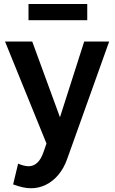

<svg xmlns="http://www.w3.org/2000/svg" viewBox="-20 -736 590 981"><path d="M138.7 225.8Q118.1 225.8 96.3 221Q74.5 216.2 47.1 206.2L72.5 100.2Q87.9 106.6 101.3 110Q114.8 113.4 126.4 113.4Q151.3 113.4 170.8 95.2Q190.2 76.9 202.5 40.4L217.5 -2.7L5.7 -523.8H144.7L286.4 -136.8L410.2 -523.8H537.8L323.6 75.1Q306.9 122.8 279 156.3Q251 189.9 215 207.8Q179 225.8 138.7 225.8ZM125.6 -632.8V-715.6H425.8V-632.8Z"/></svg>

Font: Raleway Thin
Style: Regular
Weight: 100
Designer: Matt McInerney, Pablo Impallari, Rodrigo Fuenzalida
Foundry: Matt McInerney, Pablo Impallari, Rodrigo Fuenzalida
Version: Version 4.026